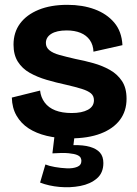

<svg xmlns="http://www.w3.org/2000/svg" viewBox="-20 -559 569 795"><path d="M270 14Q217 14 173.5 3.5Q130 -7 98.5 -27.5Q67 -48 48.5 -80Q30 -112 29 -155L146 -184Q149 -156 165 -134.5Q181 -113 209 -102Q237 -91 277 -91Q319 -91 344 -104.5Q369 -118 369 -144Q369 -162 356.5 -172.5Q344 -183 318.5 -191Q293 -199 254 -208Q212 -217 173 -228.5Q134 -240 103 -257.5Q72 -275 54 -303.5Q36 -332 36 -374Q36 -425 63 -461.5Q90 -498 140 -518.5Q190 -539 259 -539Q322 -539 372 -520.5Q422 -502 453 -465.5Q484 -429 487 -372L367 -345Q366 -373 352 -393Q338 -413 313.5 -423Q289 -433 256 -433Q215 -433 192.5 -419Q170 -405 170 -381Q170 -363 184.5 -351Q199 -339 226 -331.5Q253 -324 292 -315Q329 -308 366.5 -297.5Q404 -287 435 -269.5Q466 -252 485 -223.5Q504 -195 504 -150Q504 -99 476.5 -62.5Q449 -26 397 -6Q345 14 270 14ZM146 197 168 122Q182 128 207 132.5Q232 137 257 138Q282 139 299.5 132Q317 125 317 107Q317 101 314 94.5Q311 88 300 83Q289 78 264.5 75.5Q240 73 197 76L207 -7H290L284 42Q325 41 352.5 49Q380 57 394 73Q408 89 408 116Q408 157 381 180Q354 203 312.5 211Q271 219 226.5 215Q182 211 146 197Z"/></svg>

Font: Bricolage Grotesque 28pt
Style: Bold
Weight: 700
Designer: Mathieu Triay
Foundry: Atelier Triay
Version: Version 1.000;gftools[0.9.30]